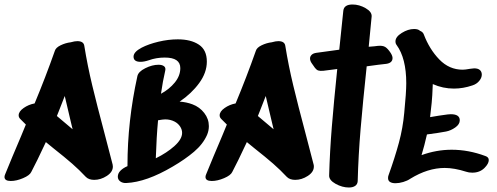

<svg xmlns="http://www.w3.org/2000/svg" viewBox="-34 -835 2211 854"><path d="M227 -339 219 -319 289 -260 282 -289Q275 -317 254 -408ZM429 -249Q458 -139 467 -103Q468 -100 468 -94Q468 -70 441 -52.5Q414 -35 385 -35Q361 -35 348 -48Q319 -79 287 -107Q255 -135 203 -176L170 -203Q128 -113 105 -70Q98 -55 68.5 -42.5Q39 -30 14 -30Q-14 -30 -14 -48Q-14 -53 -11 -60Q19 -134 60 -230L81 -281Q56 -306 56 -306Q49 -313 49 -322Q49 -339 71 -354.5Q93 -370 120 -375Q168 -490 210 -609Q214 -623 235.5 -633.5Q257 -644 281 -647Q298 -652 310 -652Q338 -652 341 -631Q355 -544 376.5 -454.5Q398 -365 429 -249Z M743 -294Q724 -304 701 -304Q691 -304 669 -300Q662 -225 659 -131Q708 -155 742 -185.5Q776 -216 776 -244Q776 -259 767 -272.5Q758 -286 743 -294ZM895 -274Q895 -254 887 -235Q869 -194 829 -160Q789 -126 734 -94Q617 -25 528 -21Q512 -20 501 -28Q490 -36 490 -49Q490 -64 502 -76Q514 -88 533 -96V-99Q533 -296 577 -496Q581 -516 612 -531.5Q643 -547 671 -547Q687 -547 695.5 -540.5Q704 -534 701 -521Q690 -474 682 -418Q719 -438 743.5 -468Q768 -498 768 -532Q768 -579 699 -579Q661 -579 628 -567Q607 -560 591 -560Q560 -560 560 -583Q560 -604 596 -623Q627 -639 671 -649.5Q715 -660 757 -660Q815 -660 850.5 -636.5Q886 -613 886 -561Q886 -512 852 -465.5Q818 -419 765 -383Q795 -381 822 -371Q854 -359 874.5 -332.5Q895 -306 895 -274Z M1121 -339 1113 -319 1183 -260 1176 -289Q1169 -317 1148 -408ZM1323 -249Q1352 -139 1361 -103Q1362 -100 1362 -94Q1362 -70 1335 -52.5Q1308 -35 1279 -35Q1255 -35 1242 -48Q1213 -79 1181 -107Q1149 -135 1097 -176L1064 -203Q1022 -113 999 -70Q992 -55 962.5 -42.5Q933 -30 908 -30Q880 -30 880 -48Q880 -53 883 -60Q913 -134 954 -230L975 -281Q950 -306 950 -306Q943 -313 943 -322Q943 -339 965 -354.5Q987 -370 1014 -375Q1062 -490 1104 -609Q1108 -623 1129.5 -633.5Q1151 -644 1175 -647Q1192 -652 1204 -652Q1232 -652 1235 -631Q1249 -544 1270.5 -454.5Q1292 -365 1323 -249Z M1704 -599Q1712 -586 1712 -577Q1712 -555 1684 -551L1649 -547Q1600 -540 1597 -540Q1580 -380 1570 -262Q1560 -144 1557 -29Q1556 -15 1545.5 -8Q1535 -1 1518 -1Q1488 -1 1458.5 -17.5Q1429 -34 1430 -55Q1433 -161 1442 -271.5Q1451 -382 1466 -528L1403 -520Q1389 -519 1381.5 -521.5Q1374 -524 1367 -533Q1360 -542 1353 -553Q1345 -564 1345 -575Q1345 -584 1352 -591Q1359 -598 1373 -600Q1395 -603 1424 -607L1475 -614L1493 -787Q1496 -815 1534 -815Q1564 -815 1592.5 -798.5Q1621 -782 1619 -761L1606 -627Q1634 -629 1647 -631Q1668 -633 1679.5 -626Q1691 -619 1704 -599Z M2140 -123Q2140 -107 2121 -88Q2100 -67 2067 -67Q2051 -67 2040 -71Q1987 -88 1944 -88Q1869 -88 1791 -40Q1778 -31 1759.5 -25.5Q1741 -20 1725 -20Q1710 -20 1701 -25.5Q1692 -31 1692 -43Q1692 -50 1694 -55Q1723 -136 1740.5 -201Q1758 -266 1764 -333Q1773 -423 1773 -465Q1773 -576 1730 -635Q1725 -641 1725 -651Q1725 -671 1753 -688.5Q1781 -706 1808 -706Q1826 -706 1834 -698Q1847 -693 1851 -682Q1876 -616 1920 -570.5Q1964 -525 2024 -525Q2035 -525 2057 -529Q2071 -531 2075 -531Q2092 -531 2100.5 -523.5Q2109 -516 2109 -503Q2109 -489 2097.5 -475Q2086 -461 2067 -455Q2026 -441 1985 -441Q1936 -441 1891 -461Q1889 -405 1886 -377L1879 -314Q1918 -321 1957 -326L1971 -327Q2011 -327 2011 -300Q2011 -282 1991 -268Q1971 -254 1950 -250Q1919 -244 1865 -237Q1854 -188 1841 -145Q1907 -169 1975 -169Q2050 -169 2125 -141Q2140 -136 2140 -123Z"/></svg>

Font: Sedgwick Ave Display
Style: Regular
Weight: 400
Designer: Kevin Burke, Pedro Vergani
Foundry: Google, Inc.
Version: Version 1.000